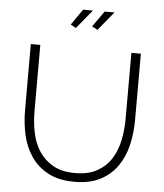

<svg xmlns="http://www.w3.org/2000/svg" viewBox="-60 -971 877 1029"><g transform="rotate(5 378.0 -456.5)"><path d="M378 -42Q450 -42 497.5 -69Q545 -96 572.5 -140Q600 -184 611.5 -240Q623 -296 623 -353V-710H674V-353Q674 -282 658.5 -217Q643 -152 608 -102.5Q573 -53 517 -24Q461 5 379 5Q294 5 237 -25.5Q180 -56 145.5 -106.5Q111 -157 96.5 -221Q82 -285 82 -353V-710H133V-353Q133 -294 144.5 -238Q156 -182 184.5 -138.5Q213 -95 260 -68.5Q307 -42 378 -42ZM315 -817 286 -833 345 -918H398ZM431 -817 401 -833 461 -918H514Z"/></g></svg>

Font: Oxford Sans
Style: Regular
Weight: 300
Designer: Matt McInerney, Pablo Impallari, Rodrigo Fuenzalida
Foundry: Matt McInerney, Pablo Impallari, Rodrigo Fuenzalida
Version: Version 3.000g; ttfautohint (v1.5) -l 8 -r 28 -G 28 -x 14 -D